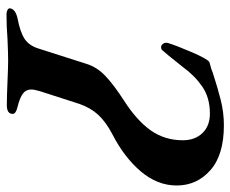

<svg xmlns="http://www.w3.org/2000/svg" viewBox="-79 -625 708 590"><g transform="rotate(90 275.0 -330.0)"><path d="M6 -9Q10 -24 37 -30Q79 -38 100 -52Q121 -66 130 -97L176 -241Q186 -274 213.5 -300Q241 -326 289 -357Q350 -396 380.5 -439Q411 -482 411 -538Q411 -575 389 -598Q367 -621 329 -621Q280 -621 246 -597.5Q212 -574 186 -538L166 -513Q152 -495 137 -478Q133 -471 125 -471Q119 -471 114.5 -477Q110 -483 112 -492Q120 -518 140 -564.5Q160 -611 170 -619Q175 -621 183.5 -623Q192 -625 204 -630Q250 -645 288 -654.5Q326 -664 365 -664Q456 -664 503 -622.5Q550 -581 550 -519Q550 -460 507 -409Q464 -358 392 -321Q354 -301 332.5 -277.5Q311 -254 299 -219L260 -98Q255 -81 255 -72Q255 -56 267.5 -46.5Q280 -37 308 -30Q330 -25 330 -15Q330 3 303 3Q277 3 231 1Q187 -1 166 -1Q145 -1 99 1Q62 4 25 4Q16 4 10 0.5Q4 -3 6 -9Z"/></g></svg>

Font: EB Garamond SemiBold
Style: Italic
Weight: 600
Italic angle: -17.2°
Designer: Georg Duffner and Octavio Pardo
Foundry: Georg Duffner
Version: Version 1.000